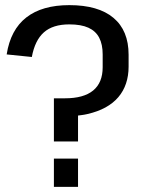

<svg xmlns="http://www.w3.org/2000/svg" viewBox="-20 -728 551 748"><path d="M481 -468Q481 -433 471 -403Q461 -373 441 -349.5Q421 -326 391 -309.5Q361 -293 321.5 -284Q282 -275 233 -275L284 -312V-177H190V-345H233Q306 -345 343 -375.5Q380 -406 380 -466V-516Q380 -555 366.5 -581Q353 -607 324.5 -620Q296 -633 250 -633Q186 -633 151 -602Q116 -571 104 -506L6 -516Q21 -612 82.5 -660Q144 -708 250 -708Q363 -708 422 -658.5Q481 -609 481 -515ZM284 -110V0H190V-110Z"/></svg>

Font: Pathway Extreme SemiCondensed Medium
Style: Regular
Weight: 500
Width: 4
Version: Version 1.001;gftools[0.9.26]